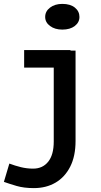

<svg xmlns="http://www.w3.org/2000/svg" viewBox="-77 -728 518 986"><path d="M97 238Q46 238 8.5 227Q-29 216 -57 206L-29 112Q0 123 30.5 130.5Q61 138 93 138Q142 138 170.5 102.5Q199 67 199 -1V-468H311V-4Q311 74 283.5 128Q256 182 208 210Q160 238 97 238ZM47 -381V-471H285V-381ZM243 -576Q205 -576 180 -594.5Q155 -613 155 -641Q155 -670 180 -689Q205 -708 243 -708Q284 -708 307.5 -689Q331 -670 331 -641Q331 -613 307 -594.5Q283 -576 243 -576Z"/></svg>

Font: BioRhyme SemiExpanded Medium
Style: Regular
Weight: 500
Width: 6
Designer: Aoife Mooney
Foundry: Aoife Mooney Type
Version: Version 1.600;gftools[0.9.33]